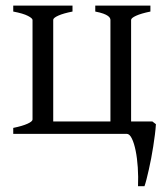

<svg xmlns="http://www.w3.org/2000/svg" viewBox="-20 -474 587 680"><path d="M236.8 -454.1V-433.1Q204.6 -426.8 187 -418.9Q169.4 -411.1 168.5 -404.3V-43.9H371.1V-403.3Q371.1 -406.2 369.4 -409.9Q367.7 -413.6 362.1 -417.7Q356.4 -421.9 345.7 -425.8Q335 -429.7 317.4 -433.1V-454.1H512.7V-433.1Q479.5 -426.3 461.9 -418.2Q444.3 -410.2 444.3 -403.3V-43.9H519.5L532.2 -34.2Q531.2 -17.1 528.6 3.2Q525.9 23.4 522.7 44.7Q519.5 65.9 515.4 86.9Q511.2 107.9 507.1 126.7Q502.9 145.5 499 160.6Q495.1 175.8 491.7 185.5H468.8Q470.2 152.3 468 119.1Q465.8 85.9 460.4 59.6Q455.1 33.2 447 16.6Q439 0 428.7 0H26.9V-21Q60.1 -27.8 77.6 -35.9Q95.2 -43.9 95.2 -50.8V-403.3Q95.2 -409.2 78.9 -417.7Q62.5 -426.3 26.9 -433.1V-454.1Z"/></svg>

Font: Gentium Plus
Style: Regular
Weight: 400
Designer: J. Victor Gaultney, Annie Olsen, Iska Routamaa
Foundry: SIL International
Version: Version 1.510